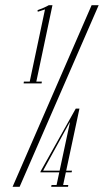

<svg xmlns="http://www.w3.org/2000/svg" viewBox="-20 -719 413 739"><path d="M28.4 0 332.6 -699H359.8L55.5 0ZM93.5 -400.6 153.2 -682.8Q146.2 -680.6 136.3 -677.2Q126.4 -673.8 125.4 -673.8L124.4 -679.8Q135.9 -684 147.5 -688.9Q159.1 -693.9 167.8 -699H181.9L118.9 -400.6ZM71.9 -405H141.1L140.1 -398H70.9ZM249.1 -247.6H247.8L146.5 -63.2V-62.2H257.2L255.6 -55.6H135.5L135.9 -58.8L271.6 -301H285.8L222.1 -2.6H196.8ZM178.4 -7H242.8L241.8 0H177Z"/></svg>

Font: Emberly Black
Style: Italic
Weight: 900
Italic angle: -12°
Designer: Rajesh Rajput
Foundry: Rajesh Rajput
Version: Version 1.000